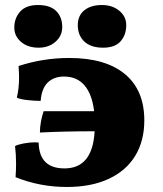

<svg xmlns="http://www.w3.org/2000/svg" viewBox="-20 -738 650 765"><path d="M555 -258Q555 -177 519 -117.5Q483 -58 413.5 -25.5Q344 7 246 7Q139 7 42 -32Q44 -62 44 -83Q44 -124 40 -156Q51 -162 74.5 -166.5Q98 -171 120 -171L134 -170Q136 -67 237 -67Q349 -67 357 -215Q240 -215 139 -210Q139 -232 143.5 -255.5Q148 -279 154 -295H355Q347 -362 317 -397.5Q287 -433 235 -433Q195 -433 170.5 -409.5Q146 -386 142 -336Q116 -336 87 -339.5Q58 -343 47 -349Q56 -385 56 -430Q56 -447 54 -475Q152 -507 256 -507Q400 -507 477.5 -443Q555 -379 555 -258ZM37 -628Q37 -666 60.5 -692Q84 -718 131 -718Q180 -718 204 -694Q228 -670 228 -630Q228 -595 201 -571.5Q174 -548 134 -548Q91 -548 64 -571Q37 -594 37 -628ZM290 -638Q290 -676 316 -697Q342 -718 386 -718Q428 -718 455.5 -695Q483 -672 483 -638Q483 -599 460.5 -573.5Q438 -548 391 -548Q342 -548 316 -572.5Q290 -597 290 -638Z"/></svg>

Font: Vollkorn SC Black
Style: Regular
Weight: 900
Designer: Friedrich Althausen
Foundry: Friedrich Althausen
Version: Version 4.015